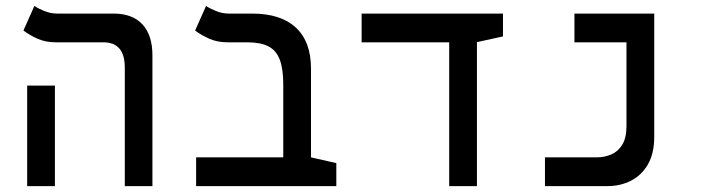

<svg xmlns="http://www.w3.org/2000/svg" viewBox="-20 -632 2384 652"><path d="M403.8 0V-402.3Q403.8 -488.3 331.1 -488.3H170.4Q134.3 -488.3 106.9 -500.7Q79.6 -513.2 59.6 -528.3L96.7 -611.8Q107.9 -604 129.4 -595Q150.9 -585.9 174.3 -585.9H365.7Q429.7 -585.9 463.6 -549.3Q497.6 -512.7 497.6 -444.3V0ZM72.3 0V-341.3H166.5V0Z M1122.1 -78.1V0H646V-97.7H1035.6ZM1036.1 -398.9V0H941.9V-345.7Q941.9 -398.4 929.9 -429.7Q918 -460.9 891.4 -474.6Q864.7 -488.3 820.3 -488.3H753.4Q717.8 -488.3 690.2 -500.7Q662.6 -513.2 642.6 -528.3L679.7 -611.8Q690.9 -604 712.4 -595Q733.9 -585.9 757.3 -585.9H835.9Q933.6 -585.9 984.9 -538.1Q1036.1 -490.2 1036.1 -398.9Z M1505.4 0V-585.9H1599.6V0ZM1208 -488.3V-585.9H1688V-508.3L1596.7 -488.3Z M1830.6 0V-97.7H2006.3Q2033.2 -97.7 2056.2 -107.7Q2079.1 -117.7 2093.3 -140.9Q2107.4 -164.1 2107.4 -203.6V-585.9H2201.7V-168Q2201.7 -110.8 2180.2 -73.7Q2158.7 -36.6 2122.6 -18.3Q2086.4 0 2043 0ZM1930.7 -488.3V-585.9H2189.9V-488.3Z"/></svg>

Font: Cascadia Code
Style: Regular
Weight: 400
Monospace: yes
Designer: Aaron Bell
Foundry: Saja Typeworks
Version: Version 2106.017